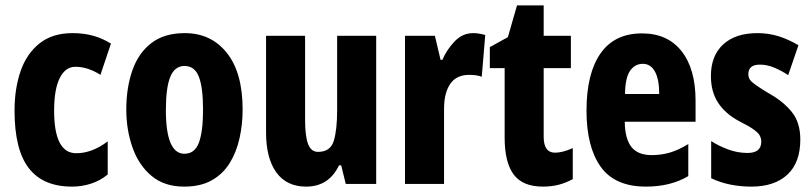

<svg xmlns="http://www.w3.org/2000/svg" viewBox="-20 -683 3017 713"><path d="M247 10Q140 10 87 -58.5Q34 -127 34 -272Q34 -354 56.5 -419Q79 -484 127 -522Q175 -560 249 -560Q292 -560 327 -550Q362 -540 392 -521L353 -405Q306 -435 260 -435Q223 -435 202 -393.5Q181 -352 181 -272Q181 -114 263 -114Q322 -114 380 -158V-35Q352 -12 318 -1Q284 10 247 10Z M881 -276Q881 -221 869.5 -169.5Q858 -118 833 -77.5Q808 -37 766.5 -13.5Q725 10 664 10Q590 10 542.5 -30Q495 -70 472 -135.5Q449 -201 449 -276Q449 -357 471.5 -421.5Q494 -486 542 -523Q590 -560 666 -560Q764 -560 822.5 -486.5Q881 -413 881 -276ZM596 -274Q596 -112 665 -112Q703 -112 718.5 -153Q734 -194 734 -276Q734 -358 718.5 -398Q703 -438 665 -438Q629 -438 612.5 -398Q596 -358 596 -274Z M1377 -550V0H1264L1247 -69H1239Q1201 10 1117 10Q1044 10 1006 -43Q968 -96 968 -191V-550H1113V-237Q1113 -178 1124 -148.5Q1135 -119 1161 -119Q1207 -119 1219.5 -160Q1232 -201 1232 -274V-550Z M1737 -560Q1747 -560 1757.5 -558.5Q1768 -557 1782 -553L1769 -398Q1751 -405 1722 -405Q1675 -405 1652 -371.5Q1629 -338 1629 -279V0H1484V-550H1595L1616 -461H1623Q1638 -497 1667.5 -528.5Q1697 -560 1737 -560Z M2041 -116Q2069 -116 2107 -133V-18Q2082 -4 2055 3Q2028 10 1996 10Q1921 10 1887.5 -35Q1854 -80 1854 -172V-430H1799V-508L1866 -545L1900 -663H1999V-550H2100V-430H1999V-175Q1999 -116 2041 -116Z M2364 -559Q2459 -559 2511 -493Q2563 -427 2563 -309V-231H2300Q2301 -167 2325 -137Q2349 -107 2400 -107Q2436 -107 2468 -116.5Q2500 -126 2536 -148V-29Q2470 10 2379 10Q2263 10 2210.5 -64Q2158 -138 2158 -272Q2158 -410 2210 -484.5Q2262 -559 2364 -559ZM2367 -446Q2338 -446 2320 -420.5Q2302 -395 2301 -334H2428Q2428 -389 2412 -417.5Q2396 -446 2367 -446Z M2952 -165Q2952 -79 2904 -34.5Q2856 10 2770 10Q2730 10 2692.5 2.5Q2655 -5 2621 -21V-159Q2649 -141 2684 -128Q2719 -115 2756 -115Q2807 -115 2807 -157Q2807 -168 2802 -178.5Q2797 -189 2779 -202Q2761 -215 2725 -233Q2674 -260 2647 -301Q2620 -342 2620 -401Q2620 -476 2665.5 -518Q2711 -560 2793 -560Q2834 -560 2871 -548.5Q2908 -537 2945 -515L2907 -404Q2883 -420 2856 -431.5Q2829 -443 2802 -443Q2759 -443 2759 -408Q2759 -396 2764.5 -387.5Q2770 -379 2787 -367Q2804 -355 2839 -334Q2889 -306 2920.5 -267Q2952 -228 2952 -165Z"/></svg>

Font: Noto Sans Ethiopic ExtraCondensed ExtraBold
Style: Regular
Weight: 800
Width: 2
Designer: Monotype Design Team
Foundry: Monotype Imaging Inc.
Version: Version 2.102; ttfautohint (v1.8.4.7-5d5b)